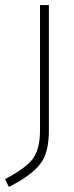

<svg xmlns="http://www.w3.org/2000/svg" viewBox="-79 -520 292 758"><path d="M-44 218 -59 187Q27 142 53 103.5Q79 65 79 -6V-500H114V-5Q114 80 83 123Q49 171 -44 218Z"/></svg>

Font: Storia Sans Thin
Style: Regular
Weight: 100
Designer: Accademia di Belle Arti di Urbino and others
Foundry: Accademia di Belle Arti di Urbino and others.
Version: Version 60.001;May 25, 2020;FontCreator 12.0.0.2522 64-bit